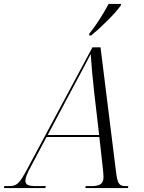

<svg xmlns="http://www.w3.org/2000/svg" viewBox="-80 -954 728 974"><path d="M373 -783 372 -774H382C433 -815 504 -885 532 -925L534 -934H471C444 -883 407 -825 373 -783ZM-60 0H150L152 -10H105C64 -10 49 -16 49 -37C49 -53 59 -77 73 -102L156 -259H424L442 -97C443 -86 445 -70 445 -57C445 -22 428 -10 383 -10H355L353 0H569L571 -10H559C524 -10 516 -20 508 -87L430 -714H389L60 -100C17 -19 5 -10 -36 -10H-58ZM281 -493C327 -580 357 -633 380 -680C383 -632 392 -534 399 -475L423 -269H162Z"/></svg>

Font: Noto Serif Display SemiCondensed Light
Style: Italic
Weight: 300
Width: 4
Italic angle: -12°
Designer: Monotype Design Team
Foundry: Monotype Imaging Inc.
Version: Version 2.009